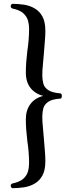

<svg xmlns="http://www.w3.org/2000/svg" viewBox="-20 -800 398 1003"><path d="M47 183Q38 183 36 171Q36 160 47 158Q84 150 102 133.5Q120 117 126 96Q132 75 132 52Q132 26 129.5 -5.5Q127 -37 123 -61Q119 -96 117 -122Q115 -148 115 -177Q115 -224 138.5 -256Q162 -288 206 -299Q163 -310 139 -341Q115 -372 115 -420Q115 -448 117 -475Q119 -502 123 -536Q127 -560 129.5 -591Q132 -622 132 -650Q132 -671 126.5 -691.5Q121 -712 103 -729.5Q85 -747 47 -755Q36 -757 36 -769Q38 -780 47 -780Q75 -780 105 -775.5Q135 -771 160.5 -756.5Q186 -742 201.5 -714Q217 -686 217 -638Q217 -614 214 -580.5Q211 -547 209 -518Q207 -488 204 -461.5Q201 -435 201 -405Q201 -385 206 -364.5Q211 -344 231 -330Q251 -316 296 -312Q303 -311 303 -299Q303 -295 302 -290.5Q301 -286 296 -285Q251 -282 231 -267.5Q211 -253 206 -233Q201 -213 201 -192Q201 -164 204 -136Q207 -108 209 -78Q211 -50 214 -17.5Q217 15 217 41Q217 89 201.5 117Q186 145 160.5 159.5Q135 174 105 178.5Q75 183 47 183Z"/></svg>

Font: Zen Old Mincho
Style: Bold
Weight: 700
Designer: Yoshimichi Ohira
Foundry: Positype
Version: Version 1.500